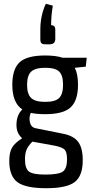

<svg xmlns="http://www.w3.org/2000/svg" viewBox="-20 -792 494 1014"><path d="M242 -558H220Q204 -558 198.5 -564Q193 -570 193 -585V-640Q194 -712 222 -772L259 -762Q250 -710 250 -659Q272 -659 272 -635V-585Q271 -558 242 -558ZM433 -440 375 -434Q392 -401 392 -344Q392 -262 353.5 -225.5Q315 -189 219 -189Q172 -189 143 -196Q132 -173 138 -146.5Q144 -120 167 -115L312 -86Q369 -75 393 -42.5Q417 -10 417 54Q417 137 374.5 169.5Q332 202 224 202Q115 202 72 170Q29 138 29 58Q29 13 43.5 -12Q58 -37 97 -62Q65 -89 67 -138Q69 -187 98 -214Q45 -249 45 -344Q45 -427 83.5 -463Q122 -499 219 -499Q275 -499 311 -487H438ZM313 -344Q313 -394 292.5 -414Q272 -434 219 -434Q166 -434 144.5 -413.5Q123 -393 123 -344Q123 -295 144.5 -274.5Q166 -254 219 -254Q272 -254 292.5 -274.5Q313 -295 313 -344ZM334 49Q334 11 321 -2Q308 -15 267 -23L151 -44Q127 -19 119.5 0.5Q112 20 112 49Q112 98 133 114Q154 130 219 130Q290 130 312 114Q334 98 334 49Z"/></svg>

Font: exo2condensed_r
Style: Regular
Weight: 400
Width: 3
Designer: Natanael Gama
Version: Version 1.001;PS 001.001;hotconv 1.0.70;makeotf.lib2.5.58329